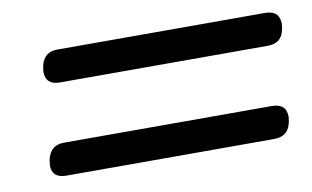

<svg xmlns="http://www.w3.org/2000/svg" viewBox="-43 -502 696 428"><g transform="rotate(-10 305.0 -288.0)"><path d="M106 -428.2H576.2Q608.9 -428.2 608.9 -397.9Q607.4 -375.5 597.7 -365.2Q587.9 -355 568.8 -355H99.1Q66.9 -355 66.9 -384.8Q69.8 -428.2 106 -428.2ZM546.9 -147.9H77.1Q44.9 -147.9 44.9 -176.8Q47.9 -221.2 85 -221.2H555.2Q587.9 -221.2 587.9 -190.9Q585.9 -168 575.9 -158Q565.9 -147.9 546.9 -147.9Z"/></g></svg>

Font: BPreplay
Style: Italic
Weight: 400
Italic angle: -6°
Designer: Magenta/George Triantafyllakos
Foundry: Magenta/George Triantafyllakos
Version: Version 1.00